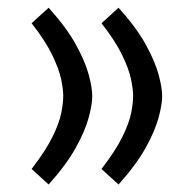

<svg xmlns="http://www.w3.org/2000/svg" viewBox="-20 -476 502 507"><path d="M223.6 -222.2Q223.6 -244.6 214.1 -279.5Q204.6 -314.5 179.7 -359.4Q154.8 -404.3 108.4 -455.6L63.5 -414.6Q100.1 -367.7 117.9 -330.8Q135.7 -293.9 141.4 -267.1Q147 -240.2 147 -222.7Q147 -203.6 141.6 -177Q136.2 -150.4 118.4 -114.3Q100.6 -78.1 63.5 -29.8L108.4 11.2Q154.8 -40.5 179.7 -85.2Q204.6 -129.9 214.1 -165Q223.6 -200.2 223.6 -222.2ZM408.2 -222.2Q408.2 -244.6 398.7 -279.5Q389.2 -314.5 364.3 -359.4Q339.4 -404.3 293 -455.6L248 -414.6Q284.7 -367.7 302.5 -330.8Q320.3 -293.9 325.9 -267.1Q331.5 -240.2 331.5 -222.7Q331.5 -203.6 326.2 -177Q320.8 -150.4 303 -114.3Q285.2 -78.1 248 -29.8L293 11.2Q339.4 -40.5 364.3 -85.2Q389.2 -129.9 398.7 -165Q408.2 -200.2 408.2 -222.2Z"/></svg>

Font: Vazir Variable Regular
Style: Regular
Weight: 400
Designer: Saber Rastikerdar
Foundry: Saber Rastikerdar
Version: Version 30.1.0